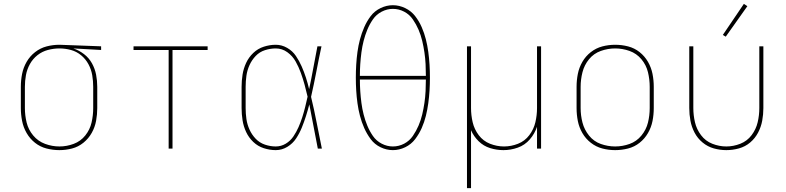

<svg xmlns="http://www.w3.org/2000/svg" viewBox="-20 -770 4072 995"><path d="M288 8Q321 8 353.5 -0.5Q386 -9 412.5 -30.5Q439 -52 455.5 -81.5Q472 -111 478 -144Q484 -177 484 -210V-320Q484 -352 478 -383Q472 -414 456.5 -442Q441 -470 415.5 -489.5Q390 -509 360 -519L504 -511V-530L289 -538H288Q254 -538 221.5 -529.5Q189 -521 162 -500Q135 -479 118 -449.5Q101 -420 94.5 -387Q88 -354 88 -320V-210Q88 -177 94.5 -143.5Q101 -110 118 -80.5Q135 -51 161.5 -30Q188 -9 221 -0.5Q254 8 288 8ZM288 -11Q250 -11 213.5 -24.5Q177 -38 152 -68Q127 -98 118 -135Q109 -172 109 -210V-320Q109 -351 114.5 -381Q120 -411 135 -438Q150 -465 174 -484Q198 -503 228 -511Q258 -519 288 -519Q318 -519 347.5 -511Q377 -503 400.5 -483.5Q424 -464 438.5 -437Q453 -410 458 -380Q463 -350 463 -320V-210Q463 -172 454.5 -135Q446 -98 422 -68Q398 -38 362 -24.5Q326 -11 288 -11Z M854 0H874V-511H1056V-530H672V-511H854Z M1409 8Q1441 8 1469 -9Q1497 -26 1514.5 -52.5Q1532 -79 1544 -108.5Q1556 -138 1565.5 -168Q1575 -198 1583 -229Q1594 -172 1605 -114.5Q1616 -57 1627 0H1648Q1634 -67 1621 -134.5Q1608 -202 1592 -268Q1607 -334 1619.5 -399.5Q1632 -465 1646 -530H1625Q1614 -475 1604 -419.5Q1594 -364 1582 -308Q1575 -338 1565.5 -367.5Q1556 -397 1543.5 -425.5Q1531 -454 1513.5 -480Q1496 -506 1468 -522Q1440 -538 1409 -538Q1378 -538 1347 -528Q1316 -518 1292.5 -495.5Q1269 -473 1255.5 -444Q1242 -415 1237 -383.5Q1232 -352 1232 -320V-210Q1232 -178 1237 -146.5Q1242 -115 1255.5 -86Q1269 -57 1292.5 -34.5Q1316 -12 1347 -2Q1378 8 1409 8ZM1409 -11Q1381 -11 1353 -20.5Q1325 -30 1305 -51Q1285 -72 1273 -98.5Q1261 -125 1257 -153Q1253 -181 1253 -210V-320Q1253 -349 1257 -377.5Q1261 -406 1273 -432.5Q1285 -459 1305 -480Q1325 -501 1353 -510Q1381 -519 1409 -519Q1442 -519 1469 -499.5Q1496 -480 1512 -451.5Q1528 -423 1539 -392.5Q1550 -362 1558.5 -331Q1567 -300 1574 -269Q1568 -242 1561.5 -215.5Q1555 -189 1546.5 -162.5Q1538 -136 1527 -111Q1516 -86 1500.5 -63Q1485 -40 1461 -25.5Q1437 -11 1409 -11Z M2016 8Q2049 8 2080 -7Q2111 -22 2131.5 -49Q2152 -76 2165.5 -106.5Q2179 -137 2187 -169.5Q2195 -202 2199.5 -235Q2204 -268 2206 -301Q2208 -334 2208 -368Q2208 -401 2206 -434.5Q2204 -468 2199.5 -501Q2195 -534 2187 -566Q2179 -598 2165.5 -629Q2152 -660 2131.5 -686.5Q2111 -713 2080 -728Q2049 -743 2016 -743Q1983 -743 1952 -728Q1921 -713 1901 -686.5Q1881 -660 1867.5 -629Q1854 -598 1845.5 -566Q1837 -534 1832.5 -501Q1828 -468 1826 -434.5Q1824 -401 1824 -368Q1824 -334 1826 -301Q1828 -268 1832.5 -235Q1837 -202 1845.5 -169.5Q1854 -137 1867.5 -106.5Q1881 -76 1901 -49Q1921 -22 1952 -7Q1983 8 2016 8ZM2016 -11Q1986 -11 1958 -25.5Q1930 -40 1912.5 -65.5Q1895 -91 1883.5 -119Q1872 -147 1864.5 -176.5Q1857 -206 1853 -236.5Q1849 -267 1847 -297.5Q1845 -328 1845 -358H2187Q2187 -328 2185.5 -297.5Q2184 -267 2179.5 -236.5Q2175 -206 2168 -176.5Q2161 -147 2149 -119Q2137 -91 2119.5 -65.5Q2102 -40 2074.5 -25.5Q2047 -11 2016 -11ZM2187 -377H1845Q1845 -408 1847 -438Q1849 -468 1853 -498.5Q1857 -529 1864.5 -558.5Q1872 -588 1883.5 -616Q1895 -644 1912.5 -669.5Q1930 -695 1958 -709.5Q1986 -724 2016 -724Q2047 -724 2074.5 -709.5Q2102 -695 2119.5 -669.5Q2137 -644 2149 -616Q2161 -588 2168 -558.5Q2175 -529 2179.5 -498.5Q2184 -468 2185.5 -438Q2187 -408 2187 -377Z M2400 205H2421V-95Q2435 -63 2460.5 -38Q2486 -13 2520 -2.5Q2554 8 2589 8Q2627 8 2663.5 -5Q2700 -18 2725.5 -47.5Q2751 -77 2763 -113V0H2784V-530H2763V-210Q2763 -173 2754.5 -136.5Q2746 -100 2723 -69.5Q2700 -39 2664.5 -25Q2629 -11 2592 -11Q2555 -11 2519.5 -25Q2484 -39 2461 -69.5Q2438 -100 2429.5 -136.5Q2421 -173 2421 -210V-530H2400Z M3168 8Q3202 8 3235 -0.5Q3268 -9 3294.5 -30Q3321 -51 3338 -80.5Q3355 -110 3361.5 -143Q3368 -176 3368 -210V-320Q3368 -354 3361.5 -387Q3355 -420 3338 -449.5Q3321 -479 3294.5 -500Q3268 -521 3235 -529.5Q3202 -538 3168 -538Q3134 -538 3101.5 -529.5Q3069 -521 3042 -500Q3015 -479 2998 -449.5Q2981 -420 2974.5 -387Q2968 -354 2968 -320V-210Q2968 -176 2974.5 -143Q2981 -110 2998 -80.5Q3015 -51 3042 -30Q3069 -9 3101.5 -0.5Q3134 8 3168 8ZM3168 -11Q3130 -11 3093.5 -24Q3057 -37 3032.5 -67.5Q3008 -98 2998.5 -135Q2989 -172 2989 -210V-320Q2989 -358 2998.5 -395.5Q3008 -433 3032.5 -463Q3057 -493 3093.5 -506Q3130 -519 3168 -519Q3206 -519 3242.5 -506Q3279 -493 3304 -463Q3329 -433 3338 -395.5Q3347 -358 3347 -320V-210Q3347 -172 3338 -135Q3329 -98 3304 -67.5Q3279 -37 3242.5 -24Q3206 -11 3168 -11Z M3744 8Q3777 8 3809.5 -1Q3842 -10 3867.5 -31.5Q3893 -53 3908.5 -82.5Q3924 -112 3930 -144.5Q3936 -177 3936 -210V-530H3915V-210Q3915 -173 3906.5 -136.5Q3898 -100 3875 -69.5Q3852 -39 3816.5 -25Q3781 -11 3744 -11Q3707 -11 3671.5 -25Q3636 -39 3613 -69.5Q3590 -100 3581.5 -136.5Q3573 -173 3573 -210V-530H3552V-210Q3552 -177 3558 -144.5Q3564 -112 3579.5 -82.5Q3595 -53 3621 -31.5Q3647 -10 3679 -1Q3711 8 3744 8ZM3741 -580 3853 -738 3835 -750 3726 -589Z"/></svg>

Font: Iosevka Sparkle Thin
Style: Regular
Weight: 100
Designer: Belleve Invis
Foundry: Belleve Invis
Version: Version 4.5.0; ttfautohint (v1.8.3)